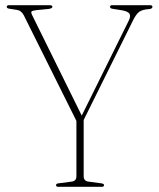

<svg xmlns="http://www.w3.org/2000/svg" viewBox="-20 -720 611 740"><path d="M381 -6.5Q381 0 372 0H204.5Q196 0 196 -6.5Q196 -12.5 206 -13.5L256 -20Q274.5 -22 274.5 -41V-254L72 -660.5Q62.5 -679.5 44.5 -682L18.5 -686Q10.5 -687 8.2 -689Q6 -691 6 -694Q6 -700 15.5 -700H171Q182 -700 182 -694Q182 -687.5 167 -685.5L121 -681Q105 -679 101.8 -676Q98.5 -673 104 -661.5L295 -274.5L476 -640Q485 -658 479 -667.2Q473 -676.5 449 -680.5L414.5 -686Q404 -687.5 404 -693.5Q404 -700 412.5 -700H558.5Q567.5 -700 567.5 -693.5Q567.5 -691 565.2 -688.5Q563 -686 555 -685L544.5 -684Q522.5 -681 512.2 -670.8Q502 -660.5 492 -640L302.5 -257.5V-41.5Q302.5 -22 321 -20L370 -13.5Q381 -12 381 -6.5Z"/></svg>

Font: Fraunces 144pt S050 Thin
Style: Regular
Weight: 100
Version: Version 1.000; ttfautohint (v1.8.3)